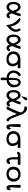

<svg xmlns="http://www.w3.org/2000/svg" viewBox="2791 -3537 953 6575"><g transform="rotate(90 3267.5 -249.5)"><path d="M46.9 -237.8Q46.9 -350.6 97.4 -414.3Q147.9 -478 223.1 -478Q334 -478 396 -311Q408.2 -340.8 417.5 -368.4Q426.8 -396 431.4 -411.4Q436 -426.8 440.4 -440.9Q444.8 -455.1 447 -460.9Q449.2 -466.8 453.1 -471.4Q457 -476.1 461.4 -477.1Q465.8 -478 474.1 -478H517.1Q540 -478 540 -463.9Q540 -451.7 506.6 -355.2Q473.1 -258.8 448.2 -205.1Q440.4 -189 439.9 -180.2Q439.9 -164.1 461.9 -124Q483.9 -84 509.8 -84Q524.9 -84 533 -98.4Q541 -112.8 562 -112.8H586.9Q609.9 -112.8 609.9 -95.2Q609.9 -61 582.5 -28.1Q555.2 4.9 509.8 4.9Q433.6 4.9 388.2 -98.1H387.2Q316.4 4.9 223.1 4.9Q193.4 4.9 165.3 -6.6Q137.2 -18.1 109.1 -43.5Q81.1 -68.8 64 -119.4Q46.9 -169.9 46.9 -237.8ZM122.1 -235.8Q122.1 -137.7 164.1 -104Q189 -84 221.2 -84Q244.1 -84 265.1 -95.9Q286.1 -107.9 304 -131.8Q321.8 -155.8 330.3 -168.9Q338.9 -182.1 351.1 -205.1Q341.3 -238.3 337.6 -250.2Q334 -262.2 323.5 -290.5Q313 -318.8 304.9 -330.8Q296.9 -342.8 284.4 -359.4Q272 -376 256.6 -382.6Q241.2 -389.2 222.2 -389.2Q163.1 -389.2 138.2 -333Q122.1 -295.9 122.1 -235.8Z M599.6 -445.8Q599.6 -458 610.6 -465.6Q621.6 -473.1 639.6 -473.1Q714.8 -473.1 790.8 -371.6Q866.7 -270 883.8 -138.2Q990.7 -228 990.7 -321.8Q990.7 -359.9 972.2 -396.5Q953.6 -433.1 953.6 -440.9Q953.6 -455.1 964.6 -466.1Q975.6 -477.1 991.7 -477.1Q1021.5 -477.1 1045.7 -421.6Q1069.8 -366.2 1069.8 -314.9Q1069.8 -229 1018.8 -157.5Q967.8 -85.9 876.5 -15.1Q852.5 2.9 846.7 2.9Q841.8 2.9 838.9 -0.5Q835.9 -3.9 835.2 -12Q834.5 -20 834 -29.5Q833.5 -39.1 831.5 -56.2Q829.6 -73.2 826.7 -89.8Q816.9 -136.7 797.4 -182.9Q777.8 -229 756.3 -262.5Q734.9 -295.9 708.7 -327.4Q682.6 -358.9 664.1 -376.5Q645.5 -394 628.2 -409.9Q610.8 -425.8 609.9 -426.8Q599.6 -437 599.6 -445.8Z M1164.6 -237.8Q1164.6 -350.6 1215.1 -414.3Q1265.6 -478 1340.8 -478Q1451.7 -478 1513.7 -311Q1525.9 -340.8 1535.2 -368.4Q1544.4 -396 1549.1 -411.4Q1553.7 -426.8 1558.1 -440.9Q1562.5 -455.1 1564.7 -460.9Q1566.9 -466.8 1570.8 -471.4Q1574.7 -476.1 1579.1 -477.1Q1583.5 -478 1591.8 -478H1634.8Q1657.7 -478 1657.7 -463.9Q1657.7 -451.7 1624.3 -355.2Q1590.8 -258.8 1565.9 -205.1Q1558.1 -189 1557.6 -180.2Q1557.6 -164.1 1579.6 -124Q1601.6 -84 1627.4 -84Q1642.6 -84 1650.6 -98.4Q1658.7 -112.8 1679.7 -112.8H1704.6Q1727.5 -112.8 1727.5 -95.2Q1727.5 -61 1700.2 -28.1Q1672.9 4.9 1627.4 4.9Q1551.3 4.9 1505.9 -98.1H1504.9Q1434.1 4.9 1340.8 4.9Q1311 4.9 1283 -6.6Q1254.9 -18.1 1226.8 -43.5Q1198.7 -68.8 1181.6 -119.4Q1164.6 -169.9 1164.6 -237.8ZM1239.7 -235.8Q1239.7 -137.7 1281.7 -104Q1306.6 -84 1338.9 -84Q1361.8 -84 1382.8 -95.9Q1403.8 -107.9 1421.6 -131.8Q1439.5 -155.8 1448 -168.9Q1456.5 -182.1 1468.8 -205.1Q1459 -238.3 1455.3 -250.2Q1451.7 -262.2 1441.2 -290.5Q1430.7 -318.8 1422.6 -330.8Q1414.6 -342.8 1402.1 -359.4Q1389.6 -376 1374.3 -382.6Q1358.9 -389.2 1339.8 -389.2Q1280.8 -389.2 1255.9 -333Q1239.7 -295.9 1239.7 -235.8Z M1739.3 -233.9Q1739.3 -260.7 1744.9 -288.3Q1750.5 -315.9 1769.5 -350.3Q1788.6 -384.8 1817.9 -410.9Q1847.2 -437 1901.4 -454.6Q1955.6 -472.2 2026.4 -472.2H2292.5Q2307.6 -472.2 2311.5 -466.6Q2315.4 -460.9 2315.4 -442.9Q2315.4 -439.9 2314.9 -435.1Q2314.5 -430.2 2314.5 -427Q2314.5 -423.8 2314.9 -418.5Q2315.4 -413.1 2315.4 -410.2Q2315.4 -392.1 2311.5 -386Q2307.6 -379.9 2292.5 -379.9Q2204.6 -380.9 2182.6 -381.8Q2250.5 -303.7 2250.5 -202.1Q2250.5 -107.9 2186.5 -51.5Q2122.6 4.9 2013.2 4.9Q1886.2 4.9 1812.7 -62Q1739.3 -128.9 1739.3 -233.9ZM1829.6 -235.8Q1829.6 -215.8 1834 -194.8Q1838.4 -173.8 1850.8 -150.9Q1863.3 -127.9 1882.8 -110.4Q1902.3 -92.8 1934.3 -81.3Q1966.3 -69.8 2007.3 -69.8Q2072.3 -69.8 2117.4 -106Q2162.6 -142.1 2162.6 -208Q2162.6 -275.9 2121.6 -329.8Q2080.6 -383.8 2008.3 -383.8Q1930.2 -383.8 1879.9 -344.7Q1829.6 -305.7 1829.6 -235.8Z M2394 -236.8Q2394 -331.1 2447.5 -407Q2501 -482.9 2542 -482.9Q2560.1 -482.9 2574.2 -468.5Q2588.4 -454.1 2588.4 -436Q2588.4 -421.9 2578.4 -410.9Q2568.4 -399.9 2554.7 -391.4Q2541 -382.8 2523.2 -363.5Q2505.4 -344.2 2492.2 -315.9Q2473.1 -274.9 2473.1 -231.9Q2473.1 -166 2519 -123Q2564.9 -80.1 2644 -68.8V-112.8Q2646 -256.8 2654.3 -307.1Q2681.2 -482.9 2801.3 -482.9Q2877.4 -482.9 2923.3 -416.5Q2969.2 -350.1 2969.2 -242.2Q2969.2 -132.3 2899.2 -68.6Q2829.1 -4.9 2721.2 3.9Q2722.2 45.9 2723.6 81.5Q2725.1 117.2 2726.1 134.5Q2727.1 151.9 2727.1 159.2Q2727.1 184.1 2713.1 195.6Q2699.2 207 2682.1 207Q2665 207 2650.6 196Q2636.2 185.1 2636.2 158.2Q2636.2 152.3 2636.7 140.6Q2637.2 128.9 2638.7 93Q2640.1 57.1 2642.1 3.9Q2532.2 -4.9 2463.1 -69.3Q2394 -133.8 2394 -236.8ZM2717.3 -223.1Q2717.3 -216.3 2718.3 -170.2Q2719.2 -124 2719.2 -70.8Q2788.1 -86.9 2825.2 -124Q2862.3 -161.1 2875 -199.2Q2884.8 -229 2885.3 -274.9Q2885.3 -345.7 2859.6 -375.7Q2834 -405.8 2802.2 -405.8Q2762.2 -405.8 2739.3 -368.2Q2717.3 -329.1 2717.3 -223.1Z M3064.9 -237.8Q3064.9 -350.6 3115.5 -414.3Q3166 -478 3241.2 -478Q3352.1 -478 3414.1 -311Q3426.3 -340.8 3435.5 -368.4Q3444.8 -396 3449.5 -411.4Q3454.1 -426.8 3458.5 -440.9Q3462.9 -455.1 3465.1 -460.9Q3467.3 -466.8 3471.2 -471.4Q3475.1 -476.1 3479.5 -477.1Q3483.9 -478 3492.2 -478H3535.2Q3558.1 -478 3558.1 -463.9Q3558.1 -451.7 3524.7 -355.2Q3491.2 -258.8 3466.3 -205.1Q3458.5 -189 3458 -180.2Q3458 -164.1 3480 -124Q3502 -84 3527.8 -84Q3543 -84 3551 -98.4Q3559.1 -112.8 3580.1 -112.8H3605Q3627.9 -112.8 3627.9 -95.2Q3627.9 -61 3600.6 -28.1Q3573.2 4.9 3527.8 4.9Q3451.7 4.9 3406.2 -98.1H3405.3Q3334.5 4.9 3241.2 4.9Q3211.4 4.9 3183.3 -6.6Q3155.3 -18.1 3127.2 -43.5Q3099.1 -68.8 3082 -119.4Q3064.9 -169.9 3064.9 -237.8ZM3140.1 -235.8Q3140.1 -137.7 3182.1 -104Q3207 -84 3239.3 -84Q3262.2 -84 3283.2 -95.9Q3304.2 -107.9 3322 -131.8Q3339.8 -155.8 3348.4 -168.9Q3356.9 -182.1 3369.1 -205.1Q3359.4 -238.3 3355.7 -250.2Q3352.1 -262.2 3341.6 -290.5Q3331.1 -318.8 3323 -330.8Q3314.9 -342.8 3302.5 -359.4Q3290 -376 3274.7 -382.6Q3259.3 -389.2 3240.2 -389.2Q3181.2 -389.2 3156.2 -333Q3140.1 -295.9 3140.1 -235.8ZM3277.8 -526.9Q3277.8 -529.8 3316.9 -662.1L3317.9 -666Q3318.8 -668.9 3320.1 -671.4Q3321.3 -673.8 3323.2 -678.5Q3325.2 -683.1 3327.1 -686.5Q3329.1 -689.9 3332.5 -693.4Q3335.9 -696.8 3340.1 -700Q3344.2 -703.1 3350.1 -704.6Q3356 -706.1 3362.3 -706.1Q3381.3 -706.1 3397.7 -692.6Q3414.1 -679.2 3414.1 -659.2Q3414.1 -655.3 3413.1 -651.1Q3412.1 -647 3409.7 -642.1Q3407.2 -637.2 3404.5 -633.1Q3401.9 -628.9 3395.5 -621.3Q3389.2 -613.8 3383.5 -607.9Q3377.9 -602.1 3367.4 -590.6Q3356.9 -579.1 3347.4 -569.6Q3337.9 -560.1 3322 -543.5Q3306.2 -526.9 3292 -512.2L3287.1 -514.2Q3282.2 -517.1 3280 -520Q3277.8 -522.9 3277.8 -526.9Z M3623.5 -648.9Q3623.5 -696.8 3692.9 -696.8H3694.8Q3762.7 -695.8 3816.2 -644.3Q3869.6 -592.8 3902.8 -516.1Q3905.8 -509.3 3945.8 -394Q3985.8 -278.8 4024.9 -192.4Q4064 -106 4092.8 -88.9Q4093.8 -88.9 4102.3 -84.5Q4110.8 -80.1 4116.7 -75.9Q4122.6 -71.8 4128.7 -63Q4134.8 -54.2 4134.8 -42Q4134.8 -23.9 4122.3 -9.5Q4109.9 4.9 4089.8 4.9Q4062 4.9 4031.5 -31Q4001 -66.9 3974.9 -121.3Q3948.7 -175.8 3926.3 -231.4Q3903.8 -287.1 3886.7 -334Q3882.8 -346.2 3880.9 -352.1Q3813 -182.1 3731 -23.9Q3722.2 -6.8 3716.6 -3.4Q3710.9 0 3696.8 0H3649.9Q3626 0 3626 -12.2Q3626 -18.1 3643.3 -50Q3660.6 -82 3702.6 -168.5Q3744.6 -254.9 3791 -367.2Q3833 -469.2 3833 -481Q3833 -490.7 3817.9 -518.8Q3802.7 -546.9 3769.3 -575.9Q3735.8 -605 3697.8 -605Q3691.9 -605 3682.9 -604Q3673.8 -603 3669.9 -603Q3650.9 -603 3637.2 -616.5Q3623.5 -629.9 3623.5 -648.9Z M4230.5 -450.2V-456.1Q4230.5 -478 4253.4 -478Q4253.4 -478 4295.4 -478Q4319.3 -478 4326.4 -475.1Q4333.5 -472.2 4333.5 -459Q4333.5 -457 4333 -451.4Q4332.5 -445.8 4332.5 -441.9L4315.4 -160.2Q4315.4 -158.2 4314.9 -153.1Q4314.5 -147.9 4314.5 -145Q4314.5 -124 4323 -111.6Q4331.5 -99.1 4343.3 -99.1Q4350.1 -99.1 4357.9 -104.5Q4365.7 -109.9 4365.7 -122.1Q4365.7 -125 4365 -129.9Q4364.3 -134.8 4364.3 -137.2Q4364.3 -146 4374.5 -146Q4387.7 -146 4400.6 -125.5Q4413.6 -105 4413.6 -80.1Q4413.6 -44.9 4388.9 -19Q4364.3 6.8 4327.6 6.8Q4265.6 6.8 4245.6 -60.1Q4240.7 -76.2 4238 -99.1Q4235.4 -122.1 4234.4 -160.2Q4233.4 -198.2 4232.9 -233.6Q4232.4 -269 4231.9 -333.7Q4231.4 -398.4 4230.5 -450.2Z M4468.8 -233.9Q4468.8 -260.7 4474.4 -288.3Q4480 -315.9 4499 -350.3Q4518.1 -384.8 4547.4 -410.9Q4576.7 -437 4630.9 -454.6Q4685.1 -472.2 4755.9 -472.2H5022Q5037.1 -472.2 5041 -466.6Q5044.9 -460.9 5044.9 -442.9Q5044.9 -439.9 5044.4 -435.1Q5043.9 -430.2 5043.9 -427Q5043.9 -423.8 5044.4 -418.5Q5044.9 -413.1 5044.9 -410.2Q5044.9 -392.1 5041 -386Q5037.1 -379.9 5022 -379.9Q4934.1 -380.9 4912.1 -381.8Q4980 -303.7 4980 -202.1Q4980 -107.9 4916 -51.5Q4852.1 4.9 4742.7 4.9Q4615.7 4.9 4542.2 -62Q4468.8 -128.9 4468.8 -233.9ZM4559.1 -235.8Q4559.1 -215.8 4563.5 -194.8Q4567.9 -173.8 4580.3 -150.9Q4592.8 -127.9 4612.3 -110.4Q4631.8 -92.8 4663.8 -81.3Q4695.8 -69.8 4736.8 -69.8Q4801.8 -69.8 4846.9 -106Q4892.1 -142.1 4892.1 -208Q4892.1 -275.9 4851.1 -329.8Q4810.1 -383.8 4737.8 -383.8Q4659.7 -383.8 4609.4 -344.7Q4559.1 -305.7 4559.1 -235.8Z M5178.7 -392.1Q5178.7 -410.2 5204.6 -441.2Q5230.5 -472.2 5275.4 -472.2H5598.6Q5609.9 -472.2 5613.3 -471.7Q5616.7 -471.2 5620.6 -465.6Q5624.5 -460 5624.5 -448.2V-416Q5624.5 -393.1 5620.6 -387.9Q5616.7 -382.8 5597.7 -382.8H5438.5V-228Q5438.5 -87.9 5495.6 -87.9Q5510.7 -87.9 5520.5 -102.1Q5530.3 -116.2 5541.5 -117.2Q5549.3 -118.2 5564.5 -118.2H5577.6Q5601.6 -118.2 5601.6 -97.2Q5601.6 -61 5572.5 -28.1Q5543.5 4.9 5496.6 4.9Q5460.4 4.9 5434.6 -13.7Q5408.7 -32.2 5395.5 -62.5Q5382.3 -92.8 5377 -112.8Q5371.6 -132.8 5368.7 -153.8Q5363.8 -184.6 5363.3 -249V-382.8H5279.3Q5260.3 -382.8 5245.4 -368.9Q5230.5 -355 5215.3 -355Q5201.2 -355 5189.9 -365.5Q5178.7 -376 5178.7 -392.1Z M5688 -236.8Q5688 -343.8 5757.6 -410.9Q5827.1 -478 5944.3 -478Q6059.6 -478 6129.4 -411.6Q6199.2 -345.2 6199.2 -235.8Q6199.2 -128.9 6129.6 -62Q6060.1 4.9 5942.9 4.9Q5826.7 4.9 5757.3 -61.5Q5688 -127.9 5688 -236.8ZM5784.2 -226.1Q5784.2 -201.2 5790.5 -176Q5796.9 -150.9 5812.5 -126.5Q5828.1 -102.1 5858.2 -86.4Q5888.2 -70.8 5929.2 -70.8Q6001 -70.8 6052 -117.9Q6103 -165 6103 -247.1Q6103 -272 6096.2 -296.9Q6089.4 -321.8 6074.2 -346.4Q6059.1 -371.1 6028.6 -386Q5998 -400.9 5957 -400.9Q5885.3 -400.9 5834.7 -354Q5784.2 -307.1 5784.2 -226.1Z M6311 -450.2V-456.1Q6311 -478 6334 -478Q6334 -478 6376 -478Q6399.9 -478 6407 -475.1Q6414.1 -472.2 6414.1 -459Q6414.1 -457 6413.6 -451.4Q6413.1 -445.8 6413.1 -441.9L6396 -160.2Q6396 -158.2 6395.5 -153.1Q6395 -147.9 6395 -145Q6395 -124 6403.6 -111.6Q6412.1 -99.1 6423.8 -99.1Q6430.7 -99.1 6438.5 -104.5Q6446.3 -109.9 6446.3 -122.1Q6446.3 -125 6445.6 -129.9Q6444.8 -134.8 6444.8 -137.2Q6444.8 -146 6455.1 -146Q6468.3 -146 6481.2 -125.5Q6494.1 -105 6494.1 -80.1Q6494.1 -44.9 6469.5 -19Q6444.8 6.8 6408.2 6.8Q6346.2 6.8 6326.2 -60.1Q6321.3 -76.2 6318.6 -99.1Q6315.9 -122.1 6314.9 -160.2Q6314 -198.2 6313.5 -233.6Q6313 -269 6312.5 -333.7Q6312 -398.4 6311 -450.2Z"/></g></svg>

Font: CMU Concrete
Style: Bold
Weight: 700
Version: Version 0.7.0